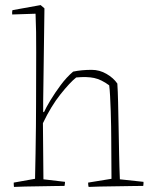

<svg xmlns="http://www.w3.org/2000/svg" viewBox="-20 -732 602 756"><path d="M35 4Q34 -2 34 -13L118 -28Q119 -72 120 -128Q121 -184 121.5 -236Q122 -288 122 -322Q122 -440 122.5 -525Q123 -610 120 -678L28 -675Q27 -685 29 -692L140 -712L155 -699L150 -332V-292L153 -290Q161 -308 178.5 -337Q196 -366 219 -397Q242 -428 268 -450Q301 -457 341 -457Q372 -457 399.5 -441Q427 -425 442 -403Q444 -374 445 -329Q446 -284 447 -231.5Q448 -179 449 -125.5Q450 -72 452 -26L545 -16Q545 -13 545 -8.5Q545 -4 544 0Q531 0 502 0.5Q473 1 438.5 1.5Q404 2 374 2.5Q344 3 329 4Q327 -2 327 -13L419 -28L418 -189Q418 -207 417.5 -235.5Q417 -264 416 -295Q415 -326 413.5 -353.5Q412 -381 410 -396Q379 -419 350.5 -425Q322 -431 280 -427Q255 -407 218 -360.5Q181 -314 149 -247L151 -26L236 -16Q236 -13 235.5 -8.5Q235 -4 234 0Q221 0 194.5 0.5Q168 1 137 1.5Q106 2 78 2.5Q50 3 35 4Z"/></svg>

Font: Labrada ExtraLight
Style: Regular
Weight: 200
Designer: Mercedes Jáuregui
Foundry: Omnibus-Type Team
Version: Version 1.000; ttfautohint (v1.8.4.7-5d5b)